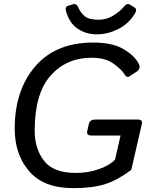

<svg xmlns="http://www.w3.org/2000/svg" viewBox="-20 -928 758 962"><path d="M311 -871.1Q304.2 -894.5 321.3 -899.4L346.7 -906.7Q363.3 -911.6 371.1 -893.1Q383.8 -863.8 405 -846.4Q426.3 -829.1 474.1 -829.1Q515.1 -829.1 549.6 -851.1Q584 -873 604 -897.9Q616.7 -913.6 631.8 -904.3L653.8 -890.6Q668.9 -880.9 656.2 -860.4Q624 -807.6 571 -781.7Q518.1 -755.9 465.8 -755.9Q411.6 -755.9 369.9 -783.7Q328.1 -811.5 311 -871.1ZM53.7 -283.2Q53.7 -476.1 156.5 -595.5Q259.3 -714.8 447.3 -714.8Q542 -714.8 597.7 -682.6Q653.3 -650.4 674.8 -609.4Q687.5 -584.5 665.5 -569.8L628.4 -545.4Q614.7 -536.1 602.5 -557.6Q590.3 -578.6 549.3 -608.6Q508.3 -638.7 439 -638.7Q313.5 -638.7 233.6 -549.3Q153.8 -460 153.8 -272Q153.8 -183.1 200.7 -122.3Q247.6 -61.5 359.9 -61.5Q423.3 -61.5 477.1 -81.1Q530.8 -100.6 556.2 -127.9L584 -249H439Q412.1 -249 417 -271L425.3 -307.1Q430.7 -329.1 457.5 -329.1H669.4Q696.3 -329.1 690.9 -307.1L637.7 -76.7Q568.4 -24.9 505.9 -5.1Q443.4 14.6 346.7 14.6Q199.2 14.6 126.5 -69.6Q53.7 -153.8 53.7 -283.2Z"/></svg>

Font: Istok Web
Style: Italic
Weight: 400
Italic angle: -13°
Designer: Andrey V. Panov
Foundry: Andrey V. Panov
Version: Version 1.0.2g